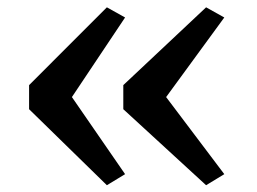

<svg xmlns="http://www.w3.org/2000/svg" viewBox="-20 -568 720 538"><path d="M279.5 -547.5 330.5 -519 181.5 -296 330.5 -80 279.5 -49 61.5 -262V-329.5ZM557.5 -547.5 608.5 -519 445.5 -296 608.5 -80 557.5 -49 325.5 -262V-329.5Z"/></svg>

Font: Merriweather 28pt SemiBold
Style: Regular
Weight: 600
Version: Version 2.100